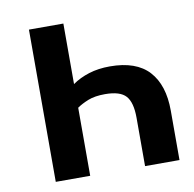

<svg xmlns="http://www.w3.org/2000/svg" viewBox="-68 -635 709 703"><g transform="rotate(-10 286.5 -283.0)"><path d="M212 -566V-341Q239 -360 274 -371Q309 -382 352 -382Q450 -382 497 -330.5Q544 -279 544 -184V0H416V-180Q416 -237 394.5 -261Q373 -285 317 -285Q279 -285 254 -275Q229 -265 212 -253V0H84V-566Z"/></g></svg>

Font: Qnwhxotralxmqkhsjrfbfhwcoqn
Style: Regular
Weight: 500
Designer: Carrois Corporate & Edenspiekermann
Foundry: Carrois Corporate GbR & Edenspiekermann AG
Version: Version 2.001